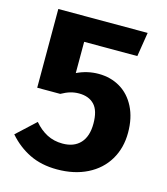

<svg xmlns="http://www.w3.org/2000/svg" viewBox="-105 -758 745 856"><g transform="rotate(15 267.5 -330.0)"><path d="M470.8 -675.6 453 -564H207.6V-419.8Q255.6 -442.8 307.4 -442.8Q363.4 -442.8 407.3 -416.7Q451.2 -390.6 476.4 -340.8Q501.6 -291 501.6 -223Q501.6 -152.2 469 -97.7Q436.4 -43.2 376.4 -13.2Q316.4 16.8 237.2 16.8Q164.8 16.8 109.9 -10.1Q55 -37 13.4 -85L100.4 -165.6Q127 -134.2 159.2 -117.5Q191.4 -100.8 231.4 -100.8Q284 -100.8 313 -132.1Q342 -163.4 342 -222Q342 -282.4 316.5 -309.1Q291 -335.8 245.8 -335.8Q225.2 -335.8 206.2 -330.3Q187.2 -324.8 164.6 -312.2H58.4V-675.6Z"/></g></svg>

Font: Firava
Style: Regular
Weight: 400
Designer: Carrois Corporate & Edenspiekermann AG
Foundry: Greg Finn Gibson
Version: Version 5.000